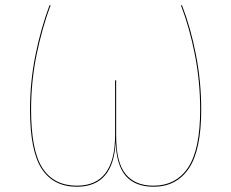

<svg xmlns="http://www.w3.org/2000/svg" viewBox="-20 -700 878 729"><path d="M744 -284Q744 -130 697 -60.5Q650 9 563 9Q494 9 458 -31.5Q422 -72 419 -161Q411 9 272 9Q183 9 138.5 -59Q94 -127 94 -284Q94 -389 114.5 -490.5Q135 -592 168 -680H172Q139 -591 118.5 -490Q98 -389 98 -284Q98 -128 141.5 -61.5Q185 5 272 5Q417 5 417 -187V-395H421V-185Q421 -83 457 -39Q493 5 562 5Q648 5 694 -63.5Q740 -132 740 -284Q740 -390 720 -492Q700 -594 667 -680H671Q704 -595 724 -492.5Q744 -390 744 -284Z"/></svg>

Font: FiraGO Four
Style: Regular
Weight: 100
Designer: bBox Type
Foundry: bBox Type GmbH
Version: Version 1.001